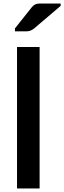

<svg xmlns="http://www.w3.org/2000/svg" viewBox="-20 -1059 361 1079"><path d="M202.6 -794.9V0H75.7V-794.9ZM64 -899.4 159.2 -1019Q168 -1029.8 178.2 -1034.4Q188.5 -1039.1 202.1 -1039.1H320.8V-1025.9L170.4 -897.9Q160.2 -890.1 149.9 -886.5Q139.6 -882.8 127 -882.8H64Z"/></svg>

Font: Lycee Sans SemiBold
Style: Regular
Weight: 600
Designer: Justin Alvin
Foundry: Alkove Design
Version: Version 1.030